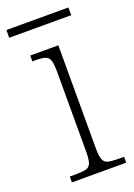

<svg xmlns="http://www.w3.org/2000/svg" viewBox="-143 -718 540 771"><g transform="rotate(-20 127.0 -332.5)"><path d="M26 0V-25H48Q80 -25 95.5 -29Q111 -33 116.5 -48.5Q122 -64 122 -98V-437Q122 -471 117 -486.5Q112 -502 97.5 -506.5Q83 -511 55 -511H43V-536H163V-99Q163 -65 168.5 -49Q174 -33 190 -29Q206 -25 238 -25H258V0ZM-12 -632V-665H253V-632Z"/></g></svg>

Font: Noto Serif Tamil SemiCondensed ExtraLight
Style: Italic
Weight: 200
Width: 4
Italic angle: -12°
Designer: Indian Type Foundry, Tom Grace, and the Monotype Design Team
Foundry: Monotype Imaging Inc.
Version: Version 2.003; ttfautohint (v1.8.4.7-5d5b)